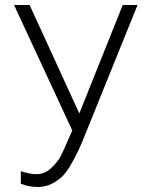

<svg xmlns="http://www.w3.org/2000/svg" viewBox="-20 -523 605 765"><path d="M63 209V159Q99 171 126 171Q158 171 184 146.5Q210 122 222 99Q234 76 259 17Q265 4 268 -3L36 -503H98L296 -71L469 -503H528L323 4Q305 49 293 75Q281 101 262.5 133Q244 165 226.5 181.5Q209 198 184.5 210Q160 222 131 222Q94 222 63 209Z"/></svg>

Font: Metropolitano Light
Style: Regular
Weight: 300
Designer: Fonts by Alex Slobzheninov & Chris M. Simpson / Changes by Cristiano Sobral
Foundry: Fonts by Alex Slobzheninov & Chris M. Simpson / Changes by Cristiano Sobral
Version: Version 1.00;August 30, 2020;FontCreator 13.0.0.2681 64-bit